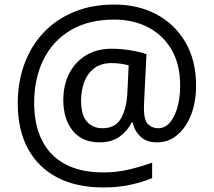

<svg xmlns="http://www.w3.org/2000/svg" viewBox="-20 -734 939 843"><path d="M841 -357Q841 -311 830.5 -267Q820 -223 798 -187.5Q776 -152 744 -130.5Q712 -109 668 -109Q622 -109 595.5 -135.5Q569 -162 563 -196H558Q540 -159 505 -134Q470 -109 417 -109Q341 -109 299.5 -160Q258 -211 258 -295Q258 -361 284 -411.5Q310 -462 357.5 -491Q405 -520 470 -520Q514 -520 556.5 -512.5Q599 -505 623 -496L613 -293Q612 -275 612 -267.5Q612 -260 612 -257Q612 -205 630.5 -188Q649 -171 674 -171Q705 -171 726.5 -196.5Q748 -222 759.5 -264.5Q771 -307 771 -358Q771 -451 733.5 -515.5Q696 -580 630.5 -614Q565 -648 482 -648Q368 -648 289.5 -601Q211 -554 170.5 -471.5Q130 -389 130 -283Q130 -185 165 -116.5Q200 -48 267.5 -12.5Q335 23 433 23Q494 23 549.5 9.5Q605 -4 648 -20V48Q605 66 551.5 77.5Q498 89 433 89Q315 89 231 45Q147 1 102.5 -81.5Q58 -164 58 -280Q58 -373 87 -452.5Q116 -532 171 -590.5Q226 -649 304.5 -681.5Q383 -714 482 -714Q586 -714 667 -671Q748 -628 794.5 -548Q841 -468 841 -357ZM336 -293Q336 -229 361.5 -200Q387 -171 430 -171Q486 -171 510.5 -213Q535 -255 539 -322L545 -447Q532 -451 512 -454Q492 -457 471 -457Q422 -457 392 -433Q362 -409 349 -371.5Q336 -334 336 -293Z"/></svg>

Font: oriya115
Style: Regular
Weight: 400
Designer: Amélie Bonet and Sol Matas
Foundry: Google LLC
Version: Version 2.003